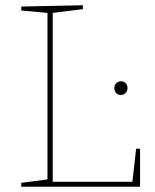

<svg xmlns="http://www.w3.org/2000/svg" viewBox="-20 -712 592 732"><path d="M499 -145H514V0H61V-15L168 -29L161 -21V-670L168 -662L61 -672V-687L296 -692V-677L174 -662L181 -670V-12L174 -19H492L484 -12ZM416 -376Q416 -388 423.5 -395Q431 -402 441 -402Q452 -402 459 -395Q466 -388 466 -376Q466 -364 458.5 -357Q451 -350 441 -350Q430 -350 423 -357Q416 -364 416 -376Z"/></svg>

Font: Bitter Thin Thin
Style: Regular
Weight: 250
Version: Version 2.002